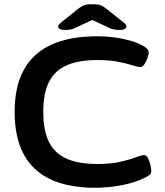

<svg xmlns="http://www.w3.org/2000/svg" viewBox="-20 -878 780 905"><path d="M429 7Q49 7 49 -351Q49 -707 439 -707Q500 -707 556 -695.5Q612 -684 645 -667Q681 -649 681 -632Q681 -622 675.5 -605.5Q670 -589 661 -575.5Q652 -562 641 -562Q630 -562 605 -570Q580 -578 539 -586.5Q498 -595 439 -595Q354 -595 297.5 -571.5Q241 -548 212.5 -495Q184 -442 184 -351Q184 -259 212.5 -205.5Q241 -152 297.5 -128.5Q354 -105 439 -105Q503 -105 548 -115.5Q593 -126 620 -136.5Q647 -147 659 -147Q670 -147 677.5 -132.5Q685 -118 689 -100Q693 -82 693 -73Q693 -61 686.5 -55Q680 -49 662 -40Q616 -17 554 -5Q492 7 429 7ZM289 -737Q268 -737 261 -742Q254 -747 254 -752Q254 -756 257 -761Q260 -766 272 -775L350 -838Q364 -848 376 -853Q388 -858 415 -858Q443 -858 455 -853Q467 -848 481 -837L559 -775Q571 -766 573.5 -761Q576 -756 576 -752Q576 -747 569 -742Q562 -737 541 -737Q515 -737 496 -746L415 -784L332 -745Q315 -737 289 -737Z"/></svg>

Font: Asap Expanded SemiBold
Style: Regular
Weight: 600
Width: 7
Designer: Pablo Cosgaya
Foundry: Omnibus-Type
Version: Version 3.001; ttfautohint (v1.8.4.7-5d5b)